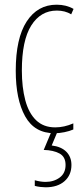

<svg xmlns="http://www.w3.org/2000/svg" viewBox="-20 -557 353 817"><path d="M212 10Q127 10 87 -62Q47 -134 47 -256Q47 -394 93.5 -465.5Q140 -537 221 -537Q262 -537 293 -519L283 -496Q257 -512 222 -512Q153 -512 113 -448.5Q73 -385 73 -257Q73 -186 87.5 -131Q102 -76 133.5 -45.5Q165 -15 215 -15Q253 -15 292 -32V-6Q276 1 254 5.5Q232 10 212 10ZM284 145Q284 188 254.5 214Q225 240 174 240Q165 240 152 238.5Q139 237 128 234V210Q153 217 174 217Q209 217 234 198.5Q259 180 259 145Q259 110 233 96Q207 82 166 81L200 0H226L200 62Q241 67 262.5 89Q284 111 284 145Z"/></svg>

Font: Noto Sans Sinhala UI ExtraCondensed Thin
Style: Regular
Weight: 100
Width: 2
Designer: Jelle Bosma - Monotype Design Team
Foundry: Monotype Imaging Inc.
Version: Version 2.006; ttfautohint (v1.8.4.7-5d5b)